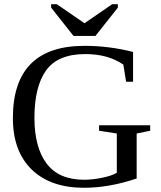

<svg xmlns="http://www.w3.org/2000/svg" viewBox="-20 -879 762 909"><path d="M379 -28H378Q418 -28 464 -37.5Q510 -47 533 -61V-247L449 -260V-286H691V-260L627 -247V-34Q497 10 378 10Q219 10 130 -76.5Q41 -163 41 -320Q41 -662 380 -662Q497 -662 610 -633V-492H577L564 -573Q492 -623 384 -623Q254 -623 198.5 -546Q143 -469 143 -321Q143 -182 200.5 -105Q258 -28 379 -28ZM249 -859 380 -769 511 -859H538V-843L432 -709H328L222 -843V-859Z"/></svg>

Font: Libra Serif Modern
Style: Regular
Weight: 400
Designer: Stefan Peev, Context Ltd
Foundry: Stefan Peev, Context Ltd
Version: Version 1.000